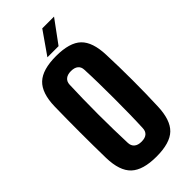

<svg xmlns="http://www.w3.org/2000/svg" viewBox="-305 -1038 1107 1107"><g transform="rotate(-45 248.0 -484.5)"><path d="M248 10Q138 10 88.8 -36.5Q39.5 -83 37 -191Q36 -240 35.5 -293Q35 -346 35 -400.5Q35 -455 35.5 -508Q36 -561 37 -610Q39.5 -717.5 88.8 -763.8Q138 -810 248 -810Q358.5 -810 406.5 -763.8Q454.5 -717.5 458 -610Q460 -560 461 -507Q462 -454 462 -399.8Q462 -345.5 461 -292.8Q460 -240 458 -191Q454.5 -83 406.5 -36.5Q358.5 10 248 10ZM248 -112Q277.5 -112 292.5 -125.2Q307.5 -138.5 308 -163Q310.5 -214 311.5 -275Q312.5 -336 312.5 -400.5Q312.5 -465 311.5 -526Q310.5 -587 308 -638Q307.5 -662 292 -675Q276.5 -688 248 -688Q219.5 -688 203.8 -675Q188 -662 187 -638Q185 -587 183.8 -526Q182.5 -465 182.5 -400.5Q182.5 -336 183.8 -275Q185 -214 187 -163Q188 -138.5 203.8 -125.2Q219.5 -112 248 -112ZM208 -840 305 -979H401L299 -840Z"/></g></svg>

Font: Big Shoulders Display Thin Black
Style: Regular
Weight: 900
Version: Version 2.002